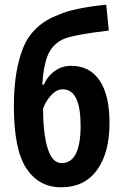

<svg xmlns="http://www.w3.org/2000/svg" viewBox="-20 -787 523 817"><path d="M240 10Q339 10 392.5 -63Q446 -136 446 -265Q446 -383 403.5 -445Q361 -507 283 -507Q244 -507 213 -485Q182 -463 167 -427H160Q164 -500 181.5 -547Q199 -594 244 -618Q262 -627 299.5 -635Q337 -643 377.5 -648.5Q418 -654 443 -657L432 -767Q294 -753 231 -725Q119 -683 79 -584.5Q39 -486 39 -336Q39 -150 92.5 -70Q146 10 240 10ZM163 -324Q173 -354 196.5 -380.5Q220 -407 247 -407Q323 -407 323 -252Q323 -93 242 -93Q203 -93 183.5 -153.5Q164 -214 163 -324Z"/></svg>

Font: Noto Sans UI Condensed
Style: Bold
Weight: 700
Width: 3
Designer: Monotype Design Team
Foundry: Monotype Imaging Inc.
Version: 1.001